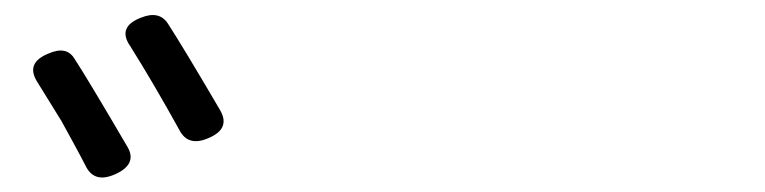

<svg xmlns="http://www.w3.org/2000/svg" viewBox="-20 -854 1040 261"><path d="M63.5 -689.5Q58.6 -697.3 30.3 -743.2Q14.6 -768.6 45.9 -781.2Q70.3 -792 81.1 -774.4Q99.6 -746.1 153.3 -654.3Q167 -630.9 136.7 -617.2Q108.4 -604.5 96.7 -627.9Q91.8 -637.7 80.1 -659.2Q68.4 -680.7 63.5 -689.5ZM223.6 -677.7Q188.5 -741.2 157.2 -791Q138.7 -817.4 171.9 -830.1Q196.3 -839.8 208 -822.3Q229.5 -789.1 279.3 -704.1Q293.9 -678.7 262.7 -666Q235.4 -654.3 223.6 -677.7Z"/></svg>

Font: GenSenMaruGothic TW TTF Regular
Style: Regular
Weight: 400
Version: Version 1.301